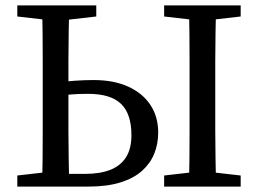

<svg xmlns="http://www.w3.org/2000/svg" viewBox="-20 -690 954 710"><path d="M185 0V-47H294Q350 -47 388 -62Q426 -77 446 -108.5Q466 -140 466 -190Q466 -269 427.5 -306Q389 -343 306 -343Q268 -343 239.5 -340.5Q211 -338 185 -333V-384Q221 -389 257 -391.5Q293 -394 326 -394Q401 -394 454.5 -369.5Q508 -345 536.5 -301.5Q565 -258 565 -200Q565 -158 550.5 -122Q536 -86 505.5 -58.5Q475 -31 425.5 -15.5Q376 0 307 0ZM135 0Q137 -51 137.5 -102.5Q138 -154 138 -206Q138 -258 138 -310V-359Q138 -411 138 -463Q138 -515 137.5 -567Q137 -619 135 -670H236Q235 -620 234 -568Q233 -516 233 -464.5Q233 -413 233 -361V-310Q233 -258 233 -206.5Q233 -155 234 -103.5Q235 -52 236 0ZM678 0Q680 -51 680.5 -102Q681 -153 681 -205.5Q681 -258 681 -310V-359Q681 -411 681 -463Q681 -515 680.5 -567Q680 -619 678 -670H779Q778 -620 777 -568Q776 -516 776 -464Q776 -412 776 -359V-310Q776 -259 776 -207Q776 -155 777 -103.5Q778 -52 779 0ZM44 -629V-670H336V-629L205 -614H175ZM587 0V-41L718 -56H739L870 -41V0ZM587 -629V-670H870V-629L739 -614H718ZM44 0V-41L175 -56H185V0Z"/></svg>

Font: Source Serif 4 Variable
Style: Regular
Weight: 400
Designer: Frank Grießhammer
Foundry: Adobe
Version: Version 4.005;hotconv 1.1.0;makeotfexe 2.6.0